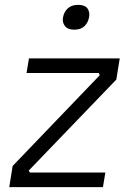

<svg xmlns="http://www.w3.org/2000/svg" viewBox="-20 -769 525 789"><path d="M18 0 32 -87 390 -460 386 -469H89L99 -529H472L458 -442L98 -68L103 -60H413L403 0ZM285 -647Q258 -647 247 -662Q238 -673 238 -689Q238 -693 239 -698Q243 -720 258.5 -734.5Q274 -749 301 -749Q328 -749 339 -735Q347 -724 347 -709Q347 -704 346 -698Q342 -676 327 -661.5Q312 -647 285 -647Z"/></svg>

Font: Sora Light
Style: Italic
Weight: 300
Designer: Jonathan Barnbrook, Juli√°n Moncada
Version: Version 1.000